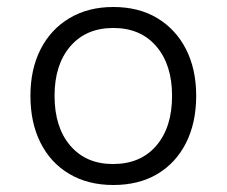

<svg xmlns="http://www.w3.org/2000/svg" viewBox="-20 -521 648 549"><path d="M304 8Q232 8 178.5 -23.5Q125 -55 96 -112.5Q67 -170 67 -247Q67 -323 96 -380Q125 -437 178.5 -469Q232 -501 304 -501Q377 -501 430 -469Q483 -437 512 -380Q541 -323 541 -247Q541 -170 512 -112.5Q483 -55 430 -23.5Q377 8 304 8ZM303 -52Q382 -52 427 -104.5Q472 -157 472 -247Q472 -336 427 -388.5Q382 -441 304 -441Q226 -441 181 -388.5Q136 -336 136 -247Q136 -157 181 -104.5Q226 -52 303 -52Z"/></svg>

Font: Nunito Sans 8pt Light
Style: Regular
Weight: 300
Version: Version 3.101;gftools[0.9.27]